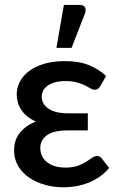

<svg xmlns="http://www.w3.org/2000/svg" viewBox="-20 -772 496 798"><path d="M433.5 -74Q415 -51.5 392.2 -36.2Q369.5 -21 344.8 -11.5Q320 -2 294.5 2.2Q269 6.5 245.5 6.5Q204 6.5 166.5 -4Q129 -14.5 100.5 -34.2Q72 -54 55.2 -82.5Q38.5 -111 38.5 -147.5Q38.5 -190.5 63.2 -220.8Q88 -251 129 -267Q107.5 -276.5 92.2 -289.2Q77 -302 67.5 -317Q58 -332 53.8 -347.8Q49.5 -363.5 49.5 -379Q49.5 -406.5 62.2 -431.8Q75 -457 100.2 -476.2Q125.5 -495.5 163.2 -506.8Q201 -518 251.5 -518Q309 -518 350.8 -500.8Q392.5 -483.5 421 -456L397 -414.5Q391 -405 385.8 -402Q380.5 -399 373 -399Q365.5 -399 356.5 -404.5Q347.5 -410 333.8 -416.8Q320 -423.5 300.5 -429.2Q281 -435 253 -435Q228 -435 209.5 -430Q191 -425 178.5 -416.2Q166 -407.5 159.8 -395.5Q153.5 -383.5 153.5 -369.5Q153.5 -339.5 182 -320.2Q210.5 -301 262.5 -301H345V-230H262.5Q203.5 -230 175.5 -210.2Q147.5 -190.5 147.5 -156.5Q147.5 -139 154.5 -124.2Q161.5 -109.5 175 -98.5Q188.5 -87.5 207.8 -81.5Q227 -75.5 251.5 -75.5Q283 -75.5 303.5 -83Q324 -90.5 338.2 -99.5Q352.5 -108.5 362.5 -116Q372.5 -123.5 383 -123.5Q396 -123.5 403 -113.5ZM214.5 -573 245.5 -751.5H312Q327.5 -751.5 333 -741.8Q338.5 -732 333 -715.5L277.5 -573Z"/></svg>

Font: Lato 2
Style: Regular
Weight: 600
Designer: Lukasz Dziedzic with Adam Twardoch and Botio Nikoltchev
Foundry: tyPoland Lukasz Dziedzic
Version: Version 2.015; 2015-08-06; http://www.latofonts.com/